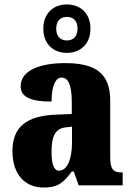

<svg xmlns="http://www.w3.org/2000/svg" viewBox="-20 -834 594 864"><path d="M281 -596C340 -596 387 -634 387 -705C387 -776 340 -814 281 -814C222 -814 175 -776 175 -705C175 -634 222 -596 281 -596ZM281 -652C255 -652 233 -667 233 -705C233 -743 255 -758 281 -758C307 -758 329 -743 329 -705C329 -667 307 -652 281 -652ZM176 10C239 10 263 -9 303 -62H312L334 0H532V-58H528C488 -58 476 -74 476 -128V-381C476 -506 408 -550 272 -550C164 -550 73 -519 73 -446C73 -397 118 -377 212 -377C212 -447 230 -485 257 -485C288 -485 303 -449 303 -374V-321L231 -318C101 -313 36 -264 36 -154C36 -42 99 10 176 10ZM246 -66C222 -66 212 -96 212 -151C212 -221 228 -256 277 -261L304 -264V-191C304 -116 281 -66 246 -66Z"/></svg>

Font: Noto Serif Bengali Condensed Black
Style: Regular
Weight: 900
Width: 3
Designer: Juan Bruce, Universal Thirst, Indian Type Foundry and the Monotype Design Team.
Foundry: Monotype Imaging Inc.
Version: Version 2.003